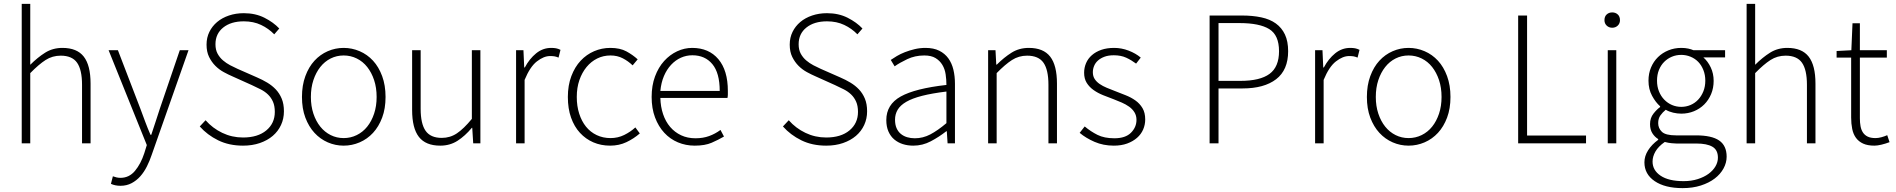

<svg xmlns="http://www.w3.org/2000/svg" viewBox="-20 -739 9774 990"><path d="M92 0V-719H136V-405Q174 -443 213 -467.5Q252 -492 302 -492Q377 -492 412 -447Q447 -402 447 -308V0H403V-302Q403 -379 377.5 -415.5Q352 -452 293 -452Q250 -452 215 -429.5Q180 -407 136 -362V0Z M601 219Q574 219 552 209L562 170Q570 173 580 175.5Q590 178 601 178Q646 178 676 142Q706 106 724 51L737 9L540 -480H588L704 -178Q715 -148 728.5 -112Q742 -76 756 -44H760Q771 -76 782.5 -112Q794 -148 804 -178L907 -480H952L762 60Q752 90 737.5 119Q723 148 703.5 170Q684 192 658.5 205.5Q633 219 601 219Z M1233 12Q1161 12 1105 -15.5Q1049 -43 1010 -87L1040 -119Q1076 -78 1126 -54Q1176 -30 1233 -30Q1309 -30 1353 -66.5Q1397 -103 1397 -162Q1397 -193 1387.5 -214.5Q1378 -236 1362 -251.5Q1346 -267 1324.5 -278Q1303 -289 1279 -300L1179 -345Q1158 -354 1134 -367Q1110 -380 1090.5 -399.5Q1071 -419 1058 -445.5Q1045 -472 1045 -509Q1045 -545 1059.5 -574.5Q1074 -604 1099.5 -625.5Q1125 -647 1160.5 -659Q1196 -671 1237 -671Q1297 -671 1343.5 -647.5Q1390 -624 1420 -592L1394 -562Q1365 -592 1326 -610.5Q1287 -629 1237 -629Q1171 -629 1131 -597Q1091 -565 1091 -511Q1091 -482 1102 -462Q1113 -442 1130 -427.5Q1147 -413 1167 -402.5Q1187 -392 1205 -384L1305 -340Q1333 -328 1358 -313Q1383 -298 1402 -278Q1421 -258 1432.5 -230.5Q1444 -203 1444 -165Q1444 -127 1429 -94.5Q1414 -62 1386.5 -38.5Q1359 -15 1320 -1.5Q1281 12 1233 12Z M1752 12Q1709 12 1670 -5Q1631 -22 1601.5 -54Q1572 -86 1554.5 -132.5Q1537 -179 1537 -239Q1537 -299 1554.5 -346.5Q1572 -394 1601.5 -426Q1631 -458 1670 -475Q1709 -492 1752 -492Q1795 -492 1834.5 -475Q1874 -458 1903.5 -426Q1933 -394 1950.5 -346.5Q1968 -299 1968 -239Q1968 -179 1950.5 -132.5Q1933 -86 1903.5 -54Q1874 -22 1834.5 -5Q1795 12 1752 12ZM1752 -27Q1788 -27 1819.5 -42.5Q1851 -58 1873.5 -86Q1896 -114 1909 -153Q1922 -192 1922 -239Q1922 -287 1909 -326Q1896 -365 1873.5 -393.5Q1851 -422 1819.5 -437.5Q1788 -453 1752 -453Q1716 -453 1685 -437.5Q1654 -422 1631.5 -393.5Q1609 -365 1596 -326Q1583 -287 1583 -239Q1583 -192 1596 -153Q1609 -114 1631.5 -86Q1654 -58 1685 -42.5Q1716 -27 1752 -27Z M2250 12Q2175 12 2140 -33Q2105 -78 2105 -172V-480H2149V-178Q2149 -101 2174.5 -64.5Q2200 -28 2258 -28Q2301 -28 2336 -51.5Q2371 -75 2413 -126V-480H2457V0H2420L2415 -80H2413Q2378 -38 2339 -13Q2300 12 2250 12Z M2641 0V-480H2679L2683 -391H2686Q2710 -436 2744.5 -464Q2779 -492 2822 -492Q2836 -492 2847 -490Q2858 -488 2870 -482L2860 -442Q2848 -447 2839 -448.5Q2830 -450 2816 -450Q2784 -450 2748.5 -422.5Q2713 -395 2685 -327V0Z M3126 12Q3079 12 3039.5 -5Q3000 -22 2970.5 -54Q2941 -86 2924.5 -132.5Q2908 -179 2908 -239Q2908 -299 2926 -346.5Q2944 -394 2974 -426Q3004 -458 3043.5 -475Q3083 -492 3127 -492Q3177 -492 3210 -474Q3243 -456 3268 -433L3242 -402Q3219 -424 3191 -438.5Q3163 -453 3128 -453Q3091 -453 3059.5 -437.5Q3028 -422 3004.5 -393.5Q2981 -365 2967.5 -326Q2954 -287 2954 -239Q2954 -192 2966.5 -153Q2979 -114 3001.5 -86Q3024 -58 3056.5 -42.5Q3089 -27 3128 -27Q3166 -27 3198.5 -43Q3231 -59 3256 -82L3279 -51Q3248 -24 3210 -6Q3172 12 3126 12Z M3562 12Q3516 12 3475.5 -5Q3435 -22 3405 -54.5Q3375 -87 3357.5 -133.5Q3340 -180 3340 -239Q3340 -298 3357.5 -345Q3375 -392 3404.5 -424.5Q3434 -457 3471.5 -474.5Q3509 -492 3549 -492Q3635 -492 3684 -434Q3733 -376 3733 -270Q3733 -261 3733 -252Q3733 -243 3731 -234H3385Q3386 -189 3399 -150.5Q3412 -112 3435.5 -84.5Q3459 -57 3492 -41.5Q3525 -26 3566 -26Q3605 -26 3636.5 -37.5Q3668 -49 3695 -69L3713 -35Q3684 -18 3649.5 -3Q3615 12 3562 12ZM3385 -270H3691Q3691 -363 3653 -408.5Q3615 -454 3550 -454Q3519 -454 3491 -441.5Q3463 -429 3440.5 -405Q3418 -381 3403.5 -347Q3389 -313 3385 -270Z M4240 12Q4168 12 4112 -15.5Q4056 -43 4017 -87L4047 -119Q4083 -78 4133 -54Q4183 -30 4240 -30Q4316 -30 4360 -66.5Q4404 -103 4404 -162Q4404 -193 4394.5 -214.5Q4385 -236 4369 -251.5Q4353 -267 4331.5 -278Q4310 -289 4286 -300L4186 -345Q4165 -354 4141 -367Q4117 -380 4097.5 -399.5Q4078 -419 4065 -445.5Q4052 -472 4052 -509Q4052 -545 4066.5 -574.5Q4081 -604 4106.5 -625.5Q4132 -647 4167.5 -659Q4203 -671 4244 -671Q4304 -671 4350.5 -647.5Q4397 -624 4427 -592L4401 -562Q4372 -592 4333 -610.5Q4294 -629 4244 -629Q4178 -629 4138 -597Q4098 -565 4098 -511Q4098 -482 4109 -462Q4120 -442 4137 -427.5Q4154 -413 4174 -402.5Q4194 -392 4212 -384L4312 -340Q4340 -328 4365 -313Q4390 -298 4409 -278Q4428 -258 4439.5 -230.5Q4451 -203 4451 -165Q4451 -127 4436 -94.5Q4421 -62 4393.5 -38.5Q4366 -15 4327 -1.5Q4288 12 4240 12Z M4689 12Q4660 12 4635 4Q4610 -4 4591 -20Q4572 -36 4561 -61Q4550 -86 4550 -120Q4550 -200 4624.5 -241.5Q4699 -283 4860 -301Q4860 -328 4856 -355.5Q4852 -383 4839 -404.5Q4826 -426 4804 -439.5Q4782 -453 4746 -453Q4698 -453 4658 -434Q4618 -415 4593 -397L4573 -430Q4586 -439 4604.5 -450Q4623 -461 4646 -470Q4669 -479 4696 -485.5Q4723 -492 4752 -492Q4794 -492 4823 -477.5Q4852 -463 4870 -438Q4888 -413 4896 -379.5Q4904 -346 4904 -307V0H4866L4862 -62H4859Q4822 -33 4779.5 -10.5Q4737 12 4689 12ZM4697 -26Q4739 -26 4777 -46Q4815 -66 4860 -104V-267Q4786 -258 4735 -245Q4684 -232 4653 -214Q4622 -196 4608.5 -173Q4595 -150 4595 -122Q4595 -96 4603 -78Q4611 -60 4625 -48.5Q4639 -37 4657.5 -31.5Q4676 -26 4697 -26Z M5075 0V-480H5113L5117 -406H5120Q5157 -443 5196 -467.5Q5235 -492 5285 -492Q5360 -492 5395 -447Q5430 -402 5430 -308V0H5386V-302Q5386 -379 5360.5 -415.5Q5335 -452 5276 -452Q5233 -452 5198 -429.5Q5163 -407 5119 -362V0Z M5723 12Q5669 12 5624 -7.5Q5579 -27 5547 -54L5573 -87Q5604 -61 5639 -43.5Q5674 -26 5726 -26Q5783 -26 5811.5 -54.5Q5840 -83 5840 -121Q5840 -143 5829.5 -160Q5819 -177 5802 -189Q5785 -201 5764.5 -210Q5744 -219 5723 -227Q5696 -237 5668.5 -248Q5641 -259 5619 -274.5Q5597 -290 5583.5 -311.5Q5570 -333 5570 -364Q5570 -390 5580 -413.5Q5590 -437 5610 -454.5Q5630 -472 5658.5 -482Q5687 -492 5725 -492Q5763 -492 5799.5 -478Q5836 -464 5862 -442L5838 -411Q5814 -429 5787 -441.5Q5760 -454 5723 -454Q5695 -454 5675 -446.5Q5655 -439 5641.5 -427Q5628 -415 5621.5 -399Q5615 -383 5615 -367Q5615 -346 5624.5 -331.5Q5634 -317 5650 -306Q5666 -295 5686.5 -286.5Q5707 -278 5728 -270Q5756 -259 5784 -248Q5812 -237 5834.5 -221Q5857 -205 5871 -181.5Q5885 -158 5885 -123Q5885 -96 5874.5 -71.5Q5864 -47 5843 -28.5Q5822 -10 5792 1Q5762 12 5723 12Z M6217 0V-659H6383Q6439 -659 6483.5 -649.5Q6528 -640 6558.5 -618Q6589 -596 6605.5 -561Q6622 -526 6622 -475Q6622 -378 6560 -330.5Q6498 -283 6387 -283H6263V0ZM6263 -322H6376Q6477 -322 6526 -358Q6575 -394 6575 -475Q6575 -558 6524.5 -589Q6474 -620 6372 -620H6263Z M6761 0V-480H6799L6803 -391H6806Q6830 -436 6864.5 -464Q6899 -492 6942 -492Q6956 -492 6967 -490Q6978 -488 6990 -482L6980 -442Q6968 -447 6959 -448.5Q6950 -450 6936 -450Q6904 -450 6868.5 -422.5Q6833 -395 6805 -327V0Z M7243 12Q7200 12 7161 -5Q7122 -22 7092.5 -54Q7063 -86 7045.5 -132.5Q7028 -179 7028 -239Q7028 -299 7045.5 -346.5Q7063 -394 7092.5 -426Q7122 -458 7161 -475Q7200 -492 7243 -492Q7286 -492 7325.5 -475Q7365 -458 7394.5 -426Q7424 -394 7441.5 -346.5Q7459 -299 7459 -239Q7459 -179 7441.5 -132.5Q7424 -86 7394.5 -54Q7365 -22 7325.5 -5Q7286 12 7243 12ZM7243 -27Q7279 -27 7310.5 -42.5Q7342 -58 7364.5 -86Q7387 -114 7400 -153Q7413 -192 7413 -239Q7413 -287 7400 -326Q7387 -365 7364.5 -393.5Q7342 -422 7310.5 -437.5Q7279 -453 7243 -453Q7207 -453 7176 -437.5Q7145 -422 7122.5 -393.5Q7100 -365 7087 -326Q7074 -287 7074 -239Q7074 -192 7087 -153Q7100 -114 7122.5 -86Q7145 -58 7176 -42.5Q7207 -27 7243 -27Z M7808 0V-659H7854V-40H8158V0Z M8270 0V-480H8314V0ZM8293 -596Q8276 -596 8264.5 -607Q8253 -618 8253 -635Q8253 -654 8264.5 -664.5Q8276 -675 8293 -675Q8310 -675 8321.5 -664.5Q8333 -654 8333 -635Q8333 -618 8321.5 -607Q8310 -596 8293 -596Z M8656 231Q8565 231 8512 195Q8459 159 8459 98Q8459 66 8478 36Q8497 6 8530 -18V-22Q8512 -33 8500 -52Q8488 -71 8488 -99Q8488 -131 8506 -153.5Q8524 -176 8540 -187V-191Q8517 -211 8498.5 -245Q8480 -279 8480 -323Q8480 -360 8493 -391Q8506 -422 8529 -444.5Q8552 -467 8583 -479.5Q8614 -492 8649 -492Q8669 -492 8685 -488.5Q8701 -485 8712 -480H8875V-443H8763Q8786 -423 8801 -391.5Q8816 -360 8816 -322Q8816 -285 8803 -254Q8790 -223 8767.5 -200.5Q8745 -178 8714.5 -165.5Q8684 -153 8649 -153Q8629 -153 8607.5 -158Q8586 -163 8569 -173Q8553 -160 8541.5 -144Q8530 -128 8530 -104Q8530 -78 8549 -59.5Q8568 -41 8622 -41H8725Q8806 -41 8844.5 -14.5Q8883 12 8883 69Q8883 100 8867 129.5Q8851 159 8821.5 181.5Q8792 204 8750 217.5Q8708 231 8656 231ZM8649 -188Q8674 -188 8696.5 -197.5Q8719 -207 8736 -225Q8753 -243 8763 -268Q8773 -293 8773 -323Q8773 -353 8763 -378Q8753 -403 8736.5 -420Q8720 -437 8697 -446.5Q8674 -456 8649 -456Q8623 -456 8600.5 -446.5Q8578 -437 8561 -420Q8544 -403 8534 -378.5Q8524 -354 8524 -323Q8524 -293 8534 -268Q8544 -243 8561.5 -225Q8579 -207 8601.5 -197.5Q8624 -188 8649 -188ZM8661 195Q8701 195 8734 184.5Q8767 174 8790 157Q8813 140 8825.5 118.5Q8838 97 8838 74Q8838 34 8809.5 17.5Q8781 1 8727 1H8624Q8616 1 8599.5 -0.5Q8583 -2 8564 -7Q8531 16 8516 42Q8501 68 8501 94Q8501 139 8542.5 167Q8584 195 8661 195Z M8986 0V-719H9030V-405Q9068 -443 9107 -467.5Q9146 -492 9196 -492Q9271 -492 9306 -447Q9341 -402 9341 -308V0H9297V-302Q9297 -379 9271.5 -415.5Q9246 -452 9187 -452Q9144 -452 9109 -429.5Q9074 -407 9030 -362V0Z M9645 12Q9610 12 9587 1.5Q9564 -9 9550 -28Q9536 -47 9530.5 -74Q9525 -101 9525 -133V-442H9450V-476L9526 -480L9532 -619H9570V-480H9709V-442H9570V-129Q9570 -106 9573.5 -87.5Q9577 -69 9586 -55.5Q9595 -42 9610.5 -34.5Q9626 -27 9651 -27Q9665 -27 9681.5 -31.5Q9698 -36 9711 -42L9723 -6Q9702 2 9681 7Q9660 12 9645 12Z"/></svg>

Font: hySource Sans Pro Light
Style: Regular
Weight: 300
Designer: Paul D. Hunt
Foundry: Adobe Systems Incorporated
Version: Version 2.021;PS 2.000;hotconv 1.0.86;makeotf.lib2.5.63406